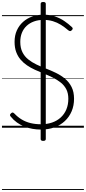

<svg xmlns="http://www.w3.org/2000/svg" viewBox="-20 -1297 872 1950"><path d="M396 19Q353 19 310 11.5Q267 4 227 -12Q187 -28 152 -53Q117 -78 89 -113Q81 -122 81.5 -129.5Q82 -137 91 -145Q100 -154 107.5 -154.5Q115 -155 128 -142Q160 -108 200.5 -83.5Q241 -59 290 -47Q339 -35 396 -35Q458 -35 509 -52.5Q560 -70 597 -104Q634 -138 654 -186Q674 -234 674 -294Q674 -350 653.5 -390Q633 -430 597 -458.5Q561 -487 515.5 -509.5Q470 -532 420 -552Q377 -569 334.5 -588.5Q292 -608 255 -633Q218 -658 189.5 -691Q161 -724 144.5 -768.5Q128 -813 128 -872Q128 -937 151 -988Q174 -1039 214.5 -1075Q255 -1111 308 -1129.5Q361 -1148 421 -1148Q486 -1148 538.5 -1130Q591 -1112 633 -1083.5Q675 -1055 710 -1022Q719 -1014 718.5 -1006.5Q718 -999 710 -991Q700 -981 692.5 -981Q685 -981 674 -989Q637 -1021 598.5 -1045Q560 -1069 516.5 -1082Q473 -1095 421 -1095Q368 -1095 324.5 -1079Q281 -1063 250 -1034Q219 -1005 202.5 -964Q186 -923 186 -872Q186 -811 207.5 -767.5Q229 -724 266.5 -694Q304 -664 350 -642Q396 -620 446 -601Q498 -581 548.5 -556.5Q599 -532 640.5 -497.5Q682 -463 707 -413.5Q732 -364 732 -294Q732 -224 707.5 -166.5Q683 -109 638.5 -67.5Q594 -26 532.5 -3.5Q471 19 396 19ZM419 134Q393 134 393 115V-1258Q393 -1277 419 -1277Q445 -1277 445 -1258V115Q445 134 419 134ZM0 623H832V633H0ZM0 -20H832V0H0ZM0 -505H832V-500H0ZM0 -1143H832V-1133H0Z"/></svg>

Font: Playwrite CL Guides
Style: Regular
Weight: 400
Designer: Veronika Burian, José Scaglione
Foundry: TypeTogether
Version: Version 1.003